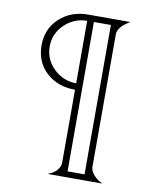

<svg xmlns="http://www.w3.org/2000/svg" viewBox="-87 -856 755 924"><g transform="rotate(10 290.0 -393.5)"><path d="M301.8 -27.8H384.8V-757.8H301.8ZM269 -452.1V-757.8Q204.6 -756.8 158.7 -712.4Q112.8 -668 112.8 -605Q112.8 -542 158.7 -497.6Q204.6 -453.1 269 -452.1ZM73.2 -604Q73.2 -685.1 129.4 -736.6Q185.5 -788.1 269 -788.1H476.1Q473.6 -787.1 469.5 -784.9Q465.3 -782.7 455.1 -775.4Q444.8 -768.1 437 -760.5Q429.2 -752.9 422.6 -741.2Q416 -729.5 416 -717.8V-69.8Q416 -51.3 431.2 -33.4Q446.3 -15.6 460.9 -7.3L476.1 1H209Q211.4 0 215.6 -1.5Q219.7 -2.9 230 -8.5Q240.2 -14.2 248 -21.2Q255.9 -28.3 262.5 -40.5Q269 -52.7 269 -66.9V-420.9Q184.1 -420.9 128.7 -471.4Q73.2 -522 73.2 -604Z"/></g></svg>

Font: Anticva
Style: Regular
Weight: 400
Version: Version 1.000